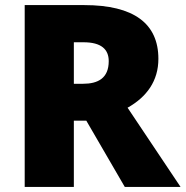

<svg xmlns="http://www.w3.org/2000/svg" viewBox="-20 -734 729 754"><path d="M311 -714H77V0H270V-260H319L470 0H689L481 -311C556 -353 602 -416 602 -503C602 -642 505 -714 311 -714ZM308 -568C378 -568 407 -540 407 -494C407 -427 365 -405 306 -405H270V-568Z"/></svg>

Font: Noto Sans Gurmukhi Black
Style: Regular
Weight: 900
Designer: Jelle Bosma - Monotype Design Team
Foundry: Monotype Imaging Inc.
Version: Version 2.004